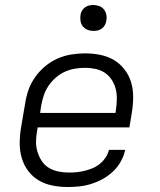

<svg xmlns="http://www.w3.org/2000/svg" viewBox="-20 -742 640 770"><path d="M251 8Q220 8 190 2Q160 -4 135.5 -18.5Q111 -33 93.5 -56Q76 -79 67.5 -107.5Q59 -136 59 -166.5Q59 -197 64 -228L81 -328Q85 -355 94.5 -382Q104 -409 121.5 -433.5Q139 -458 162 -477Q185 -496 211.5 -507.5Q238 -519 266 -523.5Q294 -528 321 -528Q352 -528 382 -522Q412 -516 436.5 -501.5Q461 -487 479 -464Q497 -441 505.5 -413Q514 -385 514 -354Q514 -323 509 -292L499 -231H131L129 -218Q125 -197 124.5 -175.5Q124 -154 130 -134Q136 -114 147 -97Q158 -80 175 -69.5Q192 -59 213 -54.5Q234 -50 256 -50Q272 -50 287.5 -51.5Q303 -53 319.5 -57Q336 -61 351.5 -67.5Q367 -74 380.5 -85Q394 -96 403.5 -110.5Q413 -125 417 -141H482Q477 -117 464.5 -94.5Q452 -72 433.5 -54.5Q415 -37 392.5 -24.5Q370 -12 346 -4.5Q322 3 298 5.5Q274 8 251 8ZM443 -289 445 -302Q448 -323 448.5 -344.5Q449 -366 444 -385.5Q439 -405 428 -422Q417 -439 400.5 -450Q384 -461 363.5 -465.5Q343 -470 322 -470Q301 -470 280 -466.5Q259 -463 239.5 -454Q220 -445 203 -430Q186 -415 174 -397Q162 -379 155.5 -359Q149 -339 145 -318L141 -289ZM355 -618Q342 -618 331 -622.5Q320 -627 312.5 -636Q305 -645 303 -657.5Q301 -670 303 -683Q304 -691 309 -699.5Q314 -708 321.5 -713Q329 -718 337.5 -720Q346 -722 354 -722Q367 -722 378.5 -717.5Q390 -713 397 -704Q404 -695 406.5 -682.5Q409 -670 406 -657Q405 -649 400 -640.5Q395 -632 388 -627Q381 -622 372 -620Q363 -618 355 -618Z"/></svg>

Font: Iosevka Aile Light Oblique
Style: Regular
Weight: 300
Italic angle: -9°
Designer: Belleve Invis
Foundry: Belleve Invis
Version: Version 31.1.0; ttfautohint (v1.8.4)